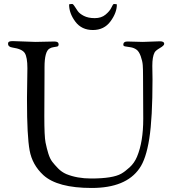

<svg xmlns="http://www.w3.org/2000/svg" viewBox="-20 -914 855 953"><path d="M323 -891C323 -862.3 333.3 -834.2 354 -806.5C374.7 -778.8 403.7 -765 441 -765C478.3 -765 507.5 -779.3 528.5 -808C549.5 -836.7 560 -864.3 560 -891C560 -893 556.3 -894 549 -894H545C542.3 -894 538.3 -888.2 533 -876.5C527.7 -864.8 518 -853.2 504 -841.5C490 -829.8 472.2 -824 450.5 -824C428.8 -824 410.8 -827.7 396.5 -835C382.2 -842.3 372 -850.3 366 -859L350 -883C345.3 -890.3 341.7 -894 339 -894H334C326.7 -894 323 -893 323 -891ZM114 -431V-414C114 -297.3 118.3 -215.2 127 -167.5C135.7 -119.8 158.3 -79 195 -45C241.7 -2.3 321.7 19 435 19C548.3 19 627.3 -13.3 672 -78C694 -108.7 710.3 -158 721 -226C731.7 -294 737 -392 737 -520L736 -587C736 -617 739.7 -639 747 -653C750.3 -659.7 759.2 -667.2 773.5 -675.5C787.8 -683.8 795 -690.7 795 -696C795 -704.7 788 -709 774 -709L689 -706L612 -708C598.7 -708 592 -702.7 592 -692C592 -687.3 595.3 -684.5 602 -683.5L628 -679.5C638.7 -677.8 648.3 -674 657 -668C665.7 -662 672.8 -651 678.5 -635C684.2 -619 687.5 -604.3 688.5 -591C689.5 -577.7 690 -559.3 690 -536L691 -324C691 -248 680.7 -185.3 660 -136C651.3 -115.3 639.2 -97.8 623.5 -83.5C607.8 -69.2 594 -58.7 582 -52C554 -36 504 -28 432 -28C386 -28 345 -35.3 309 -50C293.7 -56.7 280.2 -66 268.5 -78C256.8 -90 247.2 -101 239.5 -111C231.8 -121 225.3 -134.5 220 -151.5C214.7 -168.5 210 -187 206 -207C202 -227 200 -270 200 -336L201 -552V-580C201 -632.7 209.3 -663.7 226 -673C232.7 -677 239.5 -679.3 246.5 -680C253.5 -680.7 259.3 -681.7 264 -683C268.7 -684.3 271 -688 271 -694C271 -703.3 264 -708 250 -708L156 -706L43 -710C35.7 -710 30 -709.2 26 -707.5C22 -705.8 20 -702.3 20 -697C20 -686.3 27.3 -680 42 -678C74 -673.3 94.3 -664.2 103 -650.5C111.7 -636.8 116 -611.7 116 -575Z"/></svg>

Font: Sorts Mill Goudy
Style: Regular
Weight: 400
Version: Version 003.101